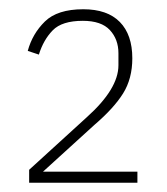

<svg xmlns="http://www.w3.org/2000/svg" viewBox="-20 -724 360 415"><path d="M277 -329H43V-357L168 -471Q236 -532 236 -583V-609Q236 -639 217.5 -659Q199 -679 159 -679Q114 -679 94 -658.5Q74 -638 64 -606L40 -614Q50 -651 77 -677.5Q104 -704 160 -704Q212 -704 239 -676.5Q266 -649 266 -598Q266 -554 246 -522Q226 -490 184 -454L73 -353H277Z"/></svg>

Font: IBM Plex Sans Cond ExtLt
Style: Regular
Weight: 200
Width: 3
Designer: Mike Abbink, Paul van der Laan, Pieter van Rosmalen
Foundry: Bold Monday
Version: Version 1.3